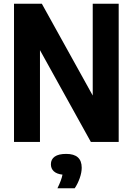

<svg xmlns="http://www.w3.org/2000/svg" viewBox="-20 -760 710 1028"><path d="M476.5 -740H615.5V0H466.5L194 -491.5V0H55V-740H204L476.5 -248.5ZM417.5 138Q417.5 163.5 406.8 194Q396 224.5 380 248H287.5Q309.5 203.5 314.5 175Q283.5 171.5 268 157Q252.5 142.5 252.5 119.5Q252.5 93 273 78.5Q293.5 64 334.5 64Q417.5 64 417.5 138Z"/></svg>

Font: Encode Sans Condensed
Style: Bold
Weight: 700
Width: 3
Designer: Multiple Designers
Foundry: Impallari Type
Version: Version 2.000